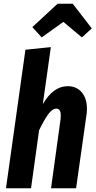

<svg xmlns="http://www.w3.org/2000/svg" viewBox="-20 -1007 511 1027"><path d="M445 -424Q445 -406 442 -388L387 0H253L304 -370Q305 -377 305 -390Q305 -426 281 -426Q260 -426 238 -396Q216 -366 189 -310L146 0H12L116 -741L252 -755L209 -450Q265 -546 342 -546Q389 -546 417 -513.5Q445 -481 445 -424ZM203 -807 153 -862 288 -987H369L471 -855L418 -807L319 -890Z"/></svg>

Font: Fira Sans Extra Condensed SemiBold
Style: Italic
Weight: 600
Width: 3
Italic angle: -8°
Designer: Carrois Corporate & Edenspiekermann AG
Foundry: Carrois Corporate GbR & Edenspiekermann AG
Version: Version 4.203